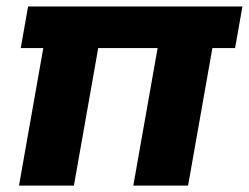

<svg xmlns="http://www.w3.org/2000/svg" viewBox="-20 -578 775 598"><path d="M44.6 -428.2H114.8L39.2 0H210.2L285.9 -428.2H470.9L395.2 0H565.8L641.5 -428.2H712.2L735.1 -557.9H67.5Z"/></svg>

Font: Poppins Devanagari Thin
Style: Italic
Weight: 100
Italic angle: -10°
Designer: Ninad Kale (Devanagari), Jonny Pinhorn (Latin)
Foundry: Indian Type Foundry
Version: 4.005